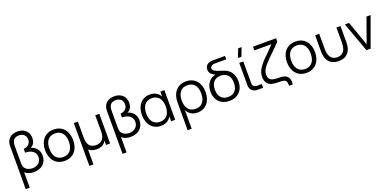

<svg xmlns="http://www.w3.org/2000/svg" viewBox="0 -1912 6649 3284"><g transform="rotate(-20 3325.0 -270.0)"><path d="M69.5 240H142.5V-40C179 -4.5 233 15 300.5 15C448 15 538 -72.5 538 -199.5C538 -237 530.5 -269.5 516 -297C486.5 -352.5 437 -384.5 388.5 -394.5C445 -416.5 475 -472 475 -543.5C475 -582 466.5 -616 449.5 -645C415 -703 351 -735 270.5 -735C178 -735 107.5 -692 81.5 -616.5C73.5 -594 69.5 -568.5 69.5 -540ZM303.5 -55.5C234 -55.5 170 -90 153 -143.5C148 -161 145.5 -183.5 145.5 -211V-511.5C145.5 -545.5 149 -572.5 156.5 -592.5C173 -641 218 -664.5 272.5 -664.5C347.5 -664.5 399.5 -618.5 399.5 -543C399.5 -467.5 348.5 -426 272.5 -417.5V-350C389.5 -347 462.5 -296 462.5 -202.5C462.5 -115.5 396.5 -55.5 303.5 -55.5Z M863 15C1023 15 1119 -100.5 1119 -270.5C1119 -438 1024.5 -555 863 -555C705 -555 607.5 -440 607.5 -270.5C607.5 -102.5 702.5 15 863 15ZM863 -55.5C747 -55.5 685.5 -139 685.5 -270.5C685.5 -399 744 -484.5 863 -484.5C980.5 -484.5 1041 -402 1041 -270.5C1041 -141 981 -55.5 863 -55.5Z M1619 -540V-243.5C1619 -109 1551.5 -55.5 1459 -55.5C1368 -55.5 1306 -106.5 1302.5 -232.5V-540H1228.5V240H1302.5V-32C1339.5 0 1388.5 15 1446.5 15C1545 15 1594 -32.5 1619 -80.5V0H1692.5V-540Z M1832 240H1905V-40C1941.5 -4.5 1995.5 15 2063 15C2210.5 15 2300.5 -72.5 2300.5 -199.5C2300.5 -237 2293 -269.5 2278.5 -297C2249 -352.5 2199.5 -384.5 2151 -394.5C2207.5 -416.5 2237.5 -472 2237.5 -543.5C2237.5 -582 2229 -616 2212 -645C2177.5 -703 2113.5 -735 2033 -735C1940.5 -735 1870 -692 1844 -616.5C1836 -594 1832 -568.5 1832 -540ZM2066 -55.5C1996.5 -55.5 1932.5 -90 1915.5 -143.5C1910.5 -161 1908 -183.5 1908 -211V-511.5C1908 -545.5 1911.5 -572.5 1919 -592.5C1935.5 -641 1980.5 -664.5 2035 -664.5C2110 -664.5 2162 -618.5 2162 -543C2162 -467.5 2111 -426 2035 -417.5V-350C2152 -347 2225 -296 2225 -202.5C2225 -115.5 2159 -55.5 2066 -55.5Z M2803.5 -540V-449.5C2768.5 -515.5 2707 -555 2616 -555C2464 -555 2370 -439.5 2370 -269.5C2370 -102.5 2462.5 15 2616 15C2706.5 15 2768 -24.5 2803.5 -90.5V0H2877V-540ZM2626 -484.5C2743 -484.5 2803.5 -399.5 2803.5 -269.5C2803.5 -143.5 2747 -55.5 2626 -55.5C2507.5 -55.5 2448 -139.5 2448 -269.5C2448 -397 2506.5 -484.5 2626 -484.5Z M3090 240V-99.5C3124.5 -28.5 3187 15 3282.5 15C3434.5 15 3528.5 -100.5 3528.5 -270.5C3528.5 -437.5 3434 -555 3272.5 -555C3114.5 -555 3016.5 -440.5 3016.5 -270.5V240ZM3272.5 -55.5C3155.5 -55.5 3094.5 -140.5 3094.5 -270.5C3094.5 -396.5 3151.5 -484.5 3272.5 -484.5C3391 -484.5 3450.5 -400.5 3450.5 -270.5C3450.5 -143 3392 -55.5 3272.5 -55.5Z M3863 14.5C3916 14.5 3962 3.5 4000.5 -19C4078 -63 4120 -145.5 4120 -250C4120 -353.5 4078 -436 4001.5 -480C3987 -488.5 3971.5 -495 3955 -500.5C3949.5 -502.5 3943 -504.5 3936.5 -507C3891 -521.5 3856.5 -533.5 3834 -542.5C3788 -560 3758.5 -582.5 3758.5 -614.5C3758.5 -642.5 3778 -660.5 3809.5 -668.5C3823.5 -672 3839 -673 3860.5 -673H4051V-735H3844C3822.5 -735 3803 -734.5 3784.5 -730.5C3716 -717.5 3686 -670.5 3686 -617C3686 -584.5 3696.5 -558 3717 -537.5C3737.5 -517 3761.5 -501 3789 -490C3767.5 -486.5 3747 -479.5 3728 -470C3651.5 -430 3608.5 -348 3608.5 -244.5C3608.5 -193 3618.5 -147.5 3639 -108.5C3679.5 -30.5 3758.5 14.5 3863 14.5ZM3864.5 -56C3752 -56 3691 -130 3691 -250C3691 -367.5 3749 -443.5 3864.5 -443.5C3977 -443.5 4038 -371.5 4038 -251.5C4038 -132 3978.5 -56 3864.5 -56Z M4310 -625 4369.5 -780H4306.5L4247 -625ZM4478.5 -68H4397.5C4336 -68 4313 -91.5 4313 -153.5V-539.5H4240V-133.5C4240 -50.5 4292 0 4378 0H4478.5Z M4973.5 120C4975.5 105 4976.5 91 4976.5 77.5C4976.5 59.5 4974 40.5 4968.5 21C4958 -19 4924 -50 4878 -60.5C4855.5 -66 4826 -69 4788.5 -69C4745.5 -69 4711 -72.5 4684.5 -79C4631.5 -92.5 4602.5 -125.5 4602.5 -189.5C4602.5 -258 4633 -316 4743.5 -428.5C4801 -482.5 4841.5 -522.5 4877.5 -558.5L4976 -659.5V-720H4555V-652H4865.5C4844 -630.5 4822 -607.5 4798.5 -583C4775 -558.5 4755.5 -538 4739 -520.5C4709.5 -494 4693 -478.5 4671 -456C4631.5 -414.5 4601.5 -377.5 4580.5 -346C4559 -314.5 4544.5 -286 4537 -261C4529 -236 4525 -210 4525 -183C4525 -133 4535 -94.5 4555.5 -67.5C4576 -40.5 4602 -22.5 4634 -13.5C4666 -4.5 4706 0 4753.5 0H4761C4800.5 0.5 4830.5 3 4851 7.5C4891 17 4907 47.5 4907 102C4907 107.5 4907 113.5 4906.5 120Z M5265 15C5425 15 5521 -100.5 5521 -270.5C5521 -438 5426.5 -555 5265 -555C5107 -555 5009.5 -440 5009.5 -270.5C5009.5 -102.5 5104.5 15 5265 15ZM5265 -55.5C5149 -55.5 5087.5 -139 5087.5 -270.5C5087.5 -399 5146 -484.5 5265 -484.5C5382.5 -484.5 5443 -402 5443 -270.5C5443 -141 5383 -55.5 5265 -55.5Z M5621 -246.5C5621 -196 5628.5 -152 5643 -114C5672.5 -38 5740 13.5 5851.5 13.5C5907.5 13.5 5952.5 2 5987 -22C6055 -69 6082.5 -146 6082.5 -246.5V-540H6008.5V-264.5C6008.5 -221.5 6003 -185 5992.5 -155C5971 -94.5 5925.5 -56.5 5851.5 -56.5C5815 -56.5 5785 -65.5 5761.5 -83C5715 -118.5 5695 -178.5 5695 -264.5V-540H5621Z M6434.5 0 6630.5 -540H6555.5L6396.5 -94.5L6237.5 -540H6162.5L6358.5 0Z"/></g></svg>

Font: Vela Sans
Style: Regular
Weight: 400
Designer: Principal design: Mikhail Sharanda - project Manrope.
Design modification: Ravid Balaliev
Foundry: Mikhail Sharanda
Version: Version 1.001